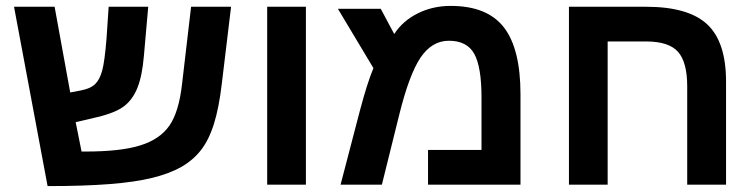

<svg xmlns="http://www.w3.org/2000/svg" viewBox="-20 -629 2573 654"><path d="M597.2 -60.1Q557.1 -37.6 498.8 -23.2Q440.4 -8.8 353.8 -2Q267.1 4.9 142.1 4.9L27.8 -606H166L219.2 -314L254.9 -320.8Q288.1 -327.1 304 -342.5Q319.8 -357.9 328.1 -388.7Q336.4 -418.9 342.8 -497.1L350.1 -606H484.9L470.2 -439Q464.4 -370.6 448.2 -330.1Q432.1 -290 403.1 -267.6Q374 -245.1 311 -230L237.8 -212.9L257.8 -112.8H269.5Q392.1 -112.8 458 -133.8Q524.4 -154.3 556.9 -200.9Q589.4 -247.6 600.1 -342.8L630.9 -606H767.1L735.8 -346.2Q726.1 -262.2 708.7 -207Q691.4 -151.9 664.3 -117.4Q637.2 -83 597.2 -60.1Z M1022 -606V0H890.1V-606Z M1515.1 -608.9Q1639.6 -608.9 1696.3 -535.9Q1752.9 -462.9 1752.9 -308.1V0H1438V-118.2H1620.1V-297.9Q1620.1 -400.9 1595.5 -445.6Q1570.8 -490.2 1508.8 -490.2Q1451.7 -490.2 1412.6 -433.1Q1373.5 -374.5 1339.8 -237.8L1280.8 0H1140.1L1206.1 -252.9Q1218.3 -298.8 1229.7 -335Q1241.2 -371.1 1252 -397L1130.9 -599.1H1276.9L1322.8 -513.2Q1352.1 -558.1 1403.1 -583.5Q1454.1 -608.9 1515.1 -608.9Z M2320.8 -335Q2320.8 -417 2289.6 -452.4Q2258.3 -487.8 2180.2 -487.8H2049.8V0H1918V-606H2180.2Q2324.7 -606 2388.9 -546.1Q2453.1 -486.3 2453.1 -351.1V0H2320.8Z"/></svg>

Font: Arimo
Style: Bold
Weight: 700
Designer: Steve Matteson
Foundry: Monotype Imaging Inc.
Version: Version 1.33